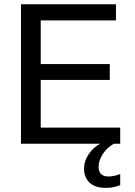

<svg xmlns="http://www.w3.org/2000/svg" viewBox="-20 -679 640 907"><path d="M79.1 0V-658.7H527.8V-582.5H172.4V-376.5H498.5V-301.3H172.4V-76.2H547.9V0ZM547.9 195.3Q517.1 208.5 480 208.5Q428.7 208.5 402.8 183.6Q377 158.7 377 117.2Q377 84 397.2 52Q417.5 20 452.6 0H517.6Q486.3 17.6 466.1 48.1Q445.8 78.6 445.8 110.8Q445.8 131.3 457.8 143.1Q469.7 154.8 491.7 154.8Q518.1 154.8 547.9 143.1Z"/></svg>

Font: Liberation Mono
Style: Regular
Weight: 400
Monospace: yes
Designer: Steve Matteson
Foundry: Ascender Corporation
Version: Version 2.1.5